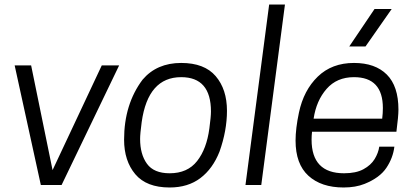

<svg xmlns="http://www.w3.org/2000/svg" viewBox="-20 -820 1844 851"><path d="M253 0H161L45 -530H118L213 -66L431 -530H508Z M732 -52Q811 -52 853.5 -106Q896 -160 908 -251Q915 -303 915 -326Q915 -478 783 -478Q636 -478 608 -279Q601 -227 601 -204Q601 -136 631.5 -94Q662 -52 732 -52ZM732 11Q629 11 579.5 -48Q530 -107 530 -201Q530 -358 612 -467Q675 -541 783 -541Q886 -541 936 -482.5Q986 -424 986 -329Q986 -241 953 -148Q923 -72 868 -30.5Q813 11 732 11Z M1138 0H1068L1173 -800H1243Z M1600 -614H1528L1640 -780H1716ZM1503 11Q1404 11 1347 -41Q1290 -93 1290 -197Q1290 -250 1305 -321Q1326 -420 1388.5 -480.5Q1451 -541 1549 -541Q1643 -541 1694.5 -489.5Q1746 -438 1746 -334Q1746 -305 1737 -236H1363Q1361 -218 1361 -201Q1361 -52 1505 -52Q1558 -52 1591 -70Q1624 -88 1640.5 -115Q1657 -142 1661 -170H1728Q1722 -120 1692.5 -76Q1663 -32 1596 -5Q1556 11 1503 11ZM1674 -294Q1677 -319 1677 -341Q1677 -478 1549 -478Q1473 -478 1427.5 -426Q1382 -374 1370 -294Z"/></svg>

Font: Tanohe Sans
Style: Italic
Weight: 400
Designer: Village Type and Design LLC & Cristiano Sobral
Foundry: Cooper Hewitt Smithsonian Design Museum
Version: Version 1.00;September 29, 2021;FontCreator 13.0.0.2655 64-b